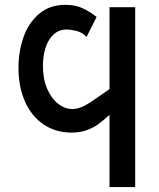

<svg xmlns="http://www.w3.org/2000/svg" viewBox="-20 -754 640 774"><path d="M525 0V-725H421.5V-395Q408.5 -386.5 383.5 -368.5Q345.5 -341 320.8 -327.8Q296 -314.5 271.5 -314.5Q241.5 -314.5 214.2 -335.8Q187 -357 170 -396.5Q153 -436 153 -488.5Q153 -529.5 164 -562.8Q175 -596 196.5 -615.5Q218 -635 248 -635Q265.5 -635 289.2 -629Q313 -623 329 -605L369.5 -686L361 -692Q337 -710 309.8 -722.2Q282.5 -734.5 243 -734.5Q181 -734.5 138.5 -699Q96 -663.5 75.2 -605.5Q54.5 -547.5 54.5 -480.5Q54.5 -405 80.2 -345.8Q106 -286.5 154.8 -253Q203.5 -219.5 269.5 -219.5Q304.5 -219.5 331.8 -230Q359 -240.5 376.8 -253.8Q394.5 -267 421.5 -291Q439 -307 451.8 -316Q464.5 -325 478 -328.5V-424.5Q451.5 -415 421.5 -395V0Z"/></svg>

Font: JuliaMono Medium
Style: Regular
Weight: 500
Monospace: yes
Designer: cormullion
Foundry: corm
Version: Version 0.054; ttfautohint (v1.8.4)